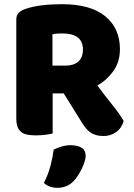

<svg xmlns="http://www.w3.org/2000/svg" viewBox="-20 -643 642 919"><path d="M232 -196V-4Q221 -1 197.5 2Q174 5 151 5Q128 5 110.5 1.5Q93 -2 81.5 -11Q70 -20 64 -36Q58 -52 58 -78V-549Q58 -570 69.5 -581.5Q81 -593 101 -600Q135 -612 180 -617.5Q225 -623 276 -623Q414 -623 484 -565Q554 -507 554 -408Q554 -346 522 -302Q490 -258 446 -234Q482 -185 517 -142Q552 -99 572 -64Q562 -29 535.5 -10.5Q509 8 476 8Q454 8 438 3Q422 -2 410 -11Q398 -20 388 -33Q378 -46 369 -61L285 -196ZM333 223Q316 241 296.5 248.5Q277 256 254 256Q216 256 190 233Q211 191 221.5 151.5Q232 112 237 73Q253 65 274.5 58.5Q296 52 318 52Q350 52 370 64Q390 76 390 104Q390 116 384.5 132.5Q379 149 371 165.5Q363 182 353 197.5Q343 213 333 223ZM295 -329Q333 -329 355 -348.5Q377 -368 377 -406Q377 -444 352.5 -463.5Q328 -483 275 -483Q260 -483 251 -482Q242 -481 231 -479V-329Z"/></svg>

Font: Baloo
Style: Regular
Weight: 400
Designer: Sarang Kulkarni and Ek Type
Foundry: Ek Type
Version: Version 1.100;PS 1.000;hotconv 1.0.88;makeotf.lib2.5.647800;